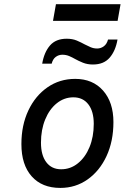

<svg xmlns="http://www.w3.org/2000/svg" viewBox="-20 -910 612 942"><path d="M276 12Q186 12 135.5 -44.8Q85 -101.5 85 -203Q85 -295.5 119 -367.8Q153 -440 212.8 -481.5Q272.5 -523 349 -523Q435 -523 485.8 -465.5Q536.5 -408 536.5 -311Q536.5 -217.5 502.8 -144.5Q469 -71.5 410 -29.8Q351 12 276 12ZM280 -79.5Q326 -79.5 362.2 -108.8Q398.5 -138 419.2 -188.2Q440 -238.5 440 -302.5Q440 -363.5 413.5 -398Q387 -432.5 340 -432.5Q295 -432.5 258.8 -403.5Q222.5 -374.5 201.8 -324Q181 -273.5 181 -210Q181 -148.5 207.2 -114Q233.5 -79.5 280 -79.5ZM436 -593.5Q408.5 -593.5 386.5 -602.5Q364.5 -611.5 348.5 -620.5Q335.5 -628 319.8 -634.8Q304 -641.5 286 -641.5Q268 -641.5 253.5 -630.8Q239 -620 233.5 -597.5H187Q196.5 -653.5 225.2 -686.8Q254 -720 307 -720Q335.5 -720 356.8 -711Q378 -702 396 -692Q409.5 -685 424.5 -678.5Q439.5 -672 456.5 -672Q474.5 -672 489.2 -682.8Q504 -693.5 510 -716H556.5Q547 -660.5 518 -627Q489 -593.5 436 -593.5ZM240 -807.5 254.5 -889.5H571.5L557 -807.5Z"/></svg>

Font: Overpass Medium
Style: Italic
Weight: 500
Italic angle: -10°
Designer: Delve Withrington, Dave Bailey, Thomas Jockin
Foundry: Delve Fonts LLC
Version: Version 4.000